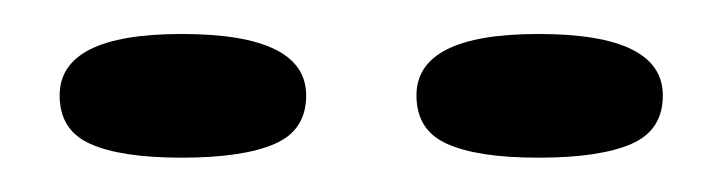

<svg xmlns="http://www.w3.org/2000/svg" viewBox="-20 -792 425 113"><path d="M86.9 -699.2Q51.3 -699.2 33.2 -707.3Q15.1 -715.3 15.1 -735.8Q15.1 -772 86.9 -772Q160.2 -772 160.2 -735.8Q160.2 -715.3 141.6 -707.3Q123 -699.2 86.9 -699.2ZM296.9 -699.2Q261.2 -699.2 243.2 -707.3Q225.1 -715.3 225.1 -735.8Q225.1 -772 296.9 -772Q370.1 -772 370.1 -735.8Q370.1 -715.3 351.6 -707.3Q333 -699.2 296.9 -699.2Z"/></svg>

Font: Mayenne Sans Regular
Style: Regular
Weight: 600
Width: 6
Designer: Jérémy Landes — Studio Triple
Foundry: Jérémy Landes — Studio Triple
Version: Version 1.001;hotconv 1.0.109;makeotfexe 2.5.65596